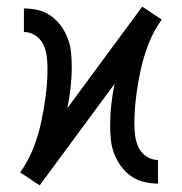

<svg xmlns="http://www.w3.org/2000/svg" viewBox="-20 -545 540 570"><path d="M98 5 83 -4 69 -14 40 -33 42 -36Q65 -69 79.5 -106.5Q94 -144 102.5 -183.5Q111 -223 116 -263Q121 -303 121 -343Q121 -361 118.5 -379.5Q116 -398 108 -414Q100 -430 84.5 -440Q69 -450 51 -450V-520Q72 -520 93 -515Q114 -510 131.5 -497.5Q149 -485 161.5 -467.5Q174 -450 181.5 -430Q189 -410 191 -388.5Q193 -367 193 -346Q193 -315 189.5 -284.5Q186 -254 180 -224L402 -525L417 -516L431 -506L460 -487L458 -484Q435 -451 420.5 -413.5Q406 -376 397.5 -336.5Q389 -297 384 -257Q379 -217 379 -177Q379 -159 381.5 -140.5Q384 -122 392 -106Q400 -90 415.5 -80Q431 -70 449 -70V0Q428 0 407 -5Q386 -10 368.5 -22.5Q351 -35 338.5 -52.5Q326 -70 318.5 -90Q311 -110 309 -131.5Q307 -153 307 -174Q307 -205 310.5 -235.5Q314 -266 320 -296Z"/></svg>

Font: HulyMono
Style: Regular
Weight: 400
Monospace: yes
Designer: Belleve Invis
Foundry: Belleve Invis
Version: Version 33.2.5; ttfautohint (v1.8.4)